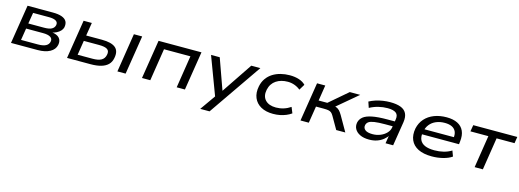

<svg xmlns="http://www.w3.org/2000/svg" viewBox="-5 -1333 6347 2346"><g transform="rotate(15 3169.0 -160.0)"><path d="M65 0 143 -491H463Q532 -491 576 -475.5Q620 -460 637.5 -429.5Q655 -399 646 -352Q640 -328 620.5 -307Q601 -286 571.5 -271Q542 -256 507 -250L510 -255Q580 -248 610 -214Q640 -180 629 -125Q616 -65 556 -32.5Q496 0 402 0ZM174 -67H388Q452 -67 486.5 -85Q521 -103 529 -138Q538 -177 507 -197Q476 -217 411 -217H198ZM208 -284H406Q471 -284 502.5 -301Q534 -318 542 -351Q550 -387 521.5 -405.5Q493 -424 430 -424H231Z M774 0 852 -491H956L929 -325H1128Q1249 -325 1300.5 -282Q1352 -239 1333 -147Q1323 -95 1290 -63Q1257 -31 1202.5 -15.5Q1148 0 1072 0ZM889 -71H1078Q1149 -71 1187.5 -92.5Q1226 -114 1236 -162Q1247 -212 1216.5 -233Q1186 -254 1110 -254H918ZM1411 0 1488 -491H1593L1515 0Z M1722 0 1800 -491H2343L2265 0H2161L2225 -409H1891L1827 0Z M2507 180 2652 -26 2658 26 2464 -491H2574L2718 -88H2702L2973 -491H3088L2625 180Z M3381 9Q3289 9 3226.5 -26Q3164 -61 3137.5 -124.5Q3111 -188 3128 -272Q3140 -330 3170.5 -373Q3201 -416 3245.5 -444Q3290 -472 3345 -486Q3400 -500 3460 -500Q3525 -500 3577 -483Q3629 -466 3660 -433L3616 -360Q3584 -387 3542.5 -402Q3501 -417 3457 -417Q3414 -417 3377 -407Q3340 -397 3310 -377Q3280 -357 3260 -327Q3240 -297 3231 -256Q3214 -172 3259.5 -123.5Q3305 -75 3395 -75Q3444 -75 3491 -89.5Q3538 -104 3579 -132L3609 -58Q3580 -37 3543.5 -22Q3507 -7 3466.5 1Q3426 9 3381 9Z M3727 0 3805 -491H3909L3878 -293H3988L4219 -491H4351L4064 -249L4050 -281Q4085 -278 4107 -269.5Q4129 -261 4146.5 -243.5Q4164 -226 4184 -192L4294 0H4179L4088 -158Q4074 -182 4059.5 -193.5Q4045 -205 4023 -209Q4001 -213 3964 -213H3866L3832 0Z M4595 9Q4526 9 4480 -13.5Q4434 -36 4413.5 -73Q4393 -110 4402 -156Q4412 -199 4447.5 -228Q4483 -257 4556 -272Q4629 -287 4751 -287H4862L4852 -223H4740Q4653 -223 4603.5 -215.5Q4554 -208 4532 -192Q4510 -176 4504 -149Q4497 -112 4526 -89Q4555 -66 4619 -66Q4671 -66 4717 -84.5Q4763 -103 4794 -135.5Q4825 -168 4831 -208L4848 -315Q4857 -371 4824 -396Q4791 -421 4718 -421Q4661 -421 4603.5 -407Q4546 -393 4493 -364L4468 -438Q4505 -458 4548.5 -472Q4592 -486 4639 -493Q4686 -500 4729 -500Q4810 -500 4862 -480.5Q4914 -461 4936 -418Q4958 -375 4948 -306L4899 0H4803L4821 -112L4831 -113Q4809 -78 4774.5 -50Q4740 -22 4695.5 -6.5Q4651 9 4595 9Z M5389 9Q5283 9 5215.5 -25Q5148 -59 5120.5 -122Q5093 -185 5109 -270Q5125 -343 5171 -394.5Q5217 -446 5287 -473Q5357 -500 5444 -500Q5526 -500 5581.5 -472.5Q5637 -445 5662 -390.5Q5687 -336 5677 -255L5673 -221H5182L5191 -288H5614L5588 -269Q5597 -323 5581.5 -358Q5566 -393 5530 -410.5Q5494 -428 5439 -428Q5379 -428 5330 -407.5Q5281 -387 5250 -347.5Q5219 -308 5209 -252L5208 -248Q5198 -190 5216 -150.5Q5234 -111 5280 -91Q5326 -71 5401 -71Q5461 -71 5515.5 -84.5Q5570 -98 5615 -126L5641 -56Q5597 -25 5529 -8Q5461 9 5389 9Z M5930 0 5994 -409H5767L5781 -491H6338L6325 -409H6098L6034 0Z"/></g></svg>

Font: Nunito Sans 10pt Expanded Medium
Style: Italic
Weight: 500
Width: 7
Italic angle: -9°
Designer: Vernon Adams
Foundry: Vernon Adams
Version: Version 3.101;gftools[0.9.27]